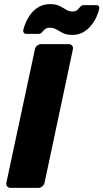

<svg xmlns="http://www.w3.org/2000/svg" viewBox="-20 -915 504 935"><path d="M32 0Q21 0 15 -7.5Q9 -15 11 -25L150 -675Q152 -686 161 -693Q170 -700 180 -700H315Q325 -700 331 -693Q337 -686 335 -675L197 -25Q195 -15 186 -7.5Q177 0 167 0ZM332 -745Q304 -745 286.5 -754Q269 -763 255 -771.5Q241 -780 223 -780Q207 -780 199 -773Q191 -766 184.5 -758Q178 -750 167 -750H107Q100 -750 96 -755.5Q92 -761 93 -767Q96 -783 105.5 -805Q115 -827 130.5 -847.5Q146 -868 169.5 -881.5Q193 -895 225 -895Q252 -895 270 -886Q288 -877 302 -868Q316 -859 333 -859Q349 -859 357 -867Q365 -875 371.5 -882.5Q378 -890 389 -890H449Q458 -890 461.5 -884.5Q465 -879 463 -872Q460 -856 450.5 -834.5Q441 -813 425 -792.5Q409 -772 386 -758.5Q363 -745 332 -745Z"/></svg>

Font: Rubik
Style: Bold Italic
Weight: 700
Italic angle: -12°
Designer: Hubert and Fischer
Foundry: Hubert and Fischer
Version: Version 2.300;gftools[0.9.30]